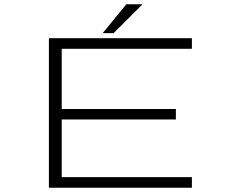

<svg xmlns="http://www.w3.org/2000/svg" viewBox="-20 -879 1090 899"><path d="M461 -724 571.5 -859H647.5L512 -724ZM878.5 -650.5H269V-368.5H803.5V-319.5H269V-49.5H878.5V0H209V-700H878.5Z"/></svg>

Font: League Mono Extended UltraLight
Style: Regular
Weight: 200
Width: 9
Designer: Tyler Finck
Foundry: The League of Moveable Type / Tyler Finck
Version: Version 2.210